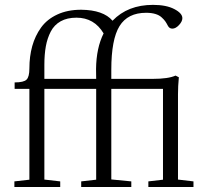

<svg xmlns="http://www.w3.org/2000/svg" viewBox="-20 -749 832 769"><path d="M37.6 0V-22.5L97.7 -29.3V-393.1H38.6V-418.9Q75.2 -418.9 86.4 -430.2Q97.7 -441.4 97.7 -474.6Q97.7 -522.9 109.1 -564.2Q120.6 -605.5 144.5 -638.7Q168.5 -671.9 209.5 -690.9Q250.5 -710 305.2 -710Q394 -709 430.7 -666Q491.7 -729.5 592.8 -729.5Q646 -729.5 678.2 -712.6Q710.4 -695.8 710.4 -676.3Q710.4 -663.1 697 -648.7Q683.6 -634.3 670.4 -634.3Q658.2 -634.3 652.3 -646Q646.5 -657.2 641.8 -663.8Q637.2 -670.4 627.4 -679.4Q617.7 -688.5 602.1 -693.1Q586.4 -697.8 565.4 -697.8Q491.7 -697.8 458.7 -644.5Q425.8 -591.3 425.8 -469.7V-433.1H591.3Q654.3 -433.1 683.1 -446.3L696.3 -439.5Q692.9 -403.8 692.9 -372.1V-29.8L754.9 -22.5V0H574.2V-22.5L632.8 -29.3V-393.1H425.8V-30.3L505.9 -22.5V0H305.2V-22.5L365.2 -29.3V-393.1H157.7V-29.8L221.2 -22.5V0ZM157.7 -489.3V-433.1H365.2L364.7 -472.7Q365.7 -557.1 395 -615.2Q357.4 -678.2 286.1 -678.2Q249 -678.2 223.1 -663.8Q197.3 -649.4 183.3 -622.6Q169.4 -595.7 163.6 -563.5Q157.7 -531.2 157.7 -489.3Z"/></svg>

Font: Elstob Light
Style: Regular
Weight: 300
Designer: Peter S. Baker
Version: Version 1.015